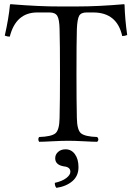

<svg xmlns="http://www.w3.org/2000/svg" viewBox="-20 -676 637 922"><path d="M294.9 41Q322.8 41 339.8 64.5Q356.9 87.9 356.9 127Q356.9 168.9 327.4 194.1Q297.9 219.2 251 226.1Q243.2 218.3 243.2 202.1Q278.3 194.3 298.1 179.2Q317.9 164.1 317.9 148.9Q317.9 126 287.1 123Q245.1 116.2 245.1 84Q245.1 65.9 259 53.5Q272.9 41 294.9 41ZM266.1 -536.1Q265.1 -583 255.1 -599.6Q245.1 -616.2 217.8 -616.2H159.2Q56.2 -616.2 26.9 -500Q15.6 -500 2.9 -504.9Q22 -588.9 27.8 -652.8Q27.8 -655.8 32.2 -655.8Q171.4 -644.5 265.1 -645H351.1Q450.2 -645 575.2 -655.8Q578.1 -655.8 578.1 -652.8Q580.1 -583 590.8 -507.8Q579.6 -502.9 566.9 -502.9Q542 -615.7 428.2 -616.2H396Q369.1 -616.2 360.1 -600.1Q351.1 -584 349.1 -536.1Q347.2 -473.1 347.2 -319.8Q347.2 -191.9 349.1 -108.9Q350.1 -50.8 369.6 -35.4Q389.2 -20 446.8 -18.1Q458 -5.9 446.8 4.9Q426.8 4.9 382.3 2.4Q337.9 0 307.9 0Q277.8 0 232.4 2.4Q187 4.9 168 4.9Q164.1 0 164.1 -7.1Q164.1 -14.2 168 -18.1Q226.1 -20 245.6 -35.4Q265.1 -50.8 266.1 -108.9Q268.1 -191.9 268.1 -320.8Q268.1 -464.4 266.1 -536.1Z"/></svg>

Font: Linux Libertine Display
Style: Regular
Weight: 400
Designer: Philipp H. Poll
Foundry: Philipp H. Poll
Version: Version 5.0.9